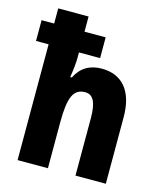

<svg xmlns="http://www.w3.org/2000/svg" viewBox="-115 -844 789 929"><g transform="rotate(15 279.0 -380.0)"><path d="M213 -760H61V-684H-2V-580H61V0H213V-229C213 -354 233 -402 293 -402C333 -402 351 -365 351 -288V0H503V-334C503 -465 442 -533 341 -533C281 -533 237 -507 211 -454H203C209 -491 213 -528 213 -554V-580H319V-684H213Z"/></g></svg>

Font: Noto Sans Georgian Condensed ExtraBold
Style: Regular
Weight: 800
Width: 3
Designer: Monotype Design Team, Akaki Razmadze
Foundry: Google LLC
Version: Version 2.005